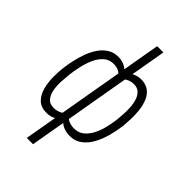

<svg xmlns="http://www.w3.org/2000/svg" viewBox="-275 -856 1165 1165"><g transform="rotate(45 307.0 -273.5)"><path d="M552.2 -262.7 550.3 -252.4Q545.4 -213.4 533.2 -167.5Q521 -121.6 499 -80.3Q477.1 -39.1 442.4 -13.4Q407.7 12.2 357.9 10.7Q336.4 9.8 316.2 2.4Q295.9 -4.9 280.8 -18.8Q265.6 -32.7 256.3 -51.5Q247.1 -70.3 248 -93.3L300.8 -427.2Q306.2 -451.7 318.1 -472.2Q330.1 -492.7 347.7 -508.1Q365.2 -523.4 387.5 -531.7Q409.7 -540 434.6 -539.6Q474.1 -538.1 498.8 -518.3Q523.4 -498.5 536.1 -466.8Q548.8 -435.1 553 -398.2Q557.1 -361.3 555.9 -325.7Q554.7 -290 552.2 -262.7ZM497.1 -252.4 498.5 -262.7Q500.5 -281.7 502.4 -309.8Q504.4 -337.9 502.9 -368.7Q501.5 -399.4 493.2 -426.3Q484.9 -453.1 467.8 -470.2Q450.7 -487.3 420.4 -487.8Q401.4 -487.8 384.8 -481.9Q368.2 -476.1 355.2 -465.1Q342.3 -454.1 333 -437.5L272.5 -79.6Q279.8 -65.4 291.7 -57.1Q303.7 -48.8 317.6 -44.7Q331.5 -40.5 347.7 -40Q387.2 -39.1 413.8 -59.8Q440.4 -80.6 457.8 -114.3Q475.1 -147.9 484.1 -185.1Q493.2 -222.2 497.1 -252.4ZM45.9 -246.6 47.4 -256.8Q51.3 -288.6 59.6 -326.7Q67.9 -364.7 82 -402.6Q96.2 -440.4 117.7 -471.7Q139.2 -502.9 170.4 -521.5Q201.7 -540 242.7 -538.1Q265.6 -537.1 285.2 -528.6Q304.7 -520 319.1 -504.9Q333.5 -489.7 341.3 -470.2Q349.1 -450.7 349.1 -427.2L296.9 -97.7Q292.5 -73.2 280.3 -53.2Q268.1 -33.2 250.2 -18.8Q232.4 -4.4 210.7 3.7Q189 11.7 164.1 11.2Q117.2 10.3 90.8 -16.6Q64.5 -43.5 53.7 -84.7Q43 -126 42.5 -169.2Q42 -212.4 45.9 -246.6ZM102.1 -256.8 101.1 -246.6Q98.6 -223.6 96.4 -189.2Q94.2 -154.8 99.6 -120.8Q105 -86.9 122.8 -64Q140.6 -41 175.8 -41Q193.4 -40.5 209.5 -45.7Q225.6 -50.8 239.3 -60.5Q252.9 -70.3 263.7 -84.5L323.7 -437.5Q318.4 -455.1 308.1 -465.6Q297.9 -476.1 282.7 -481.7Q267.6 -487.3 250.5 -487.8Q210 -489.3 182.9 -465.3Q155.8 -441.4 139.4 -404.1Q123 -366.7 114.5 -326.9Q106 -287.1 102.1 -256.8ZM190.4 203.1 356 -750H409.7L244.1 203.1Z"/></g></svg>

Font: Roboto Condensed Light
Style: Italic
Weight: 300
Italic angle: -12°
Designer: Christian Robertson
Foundry: Google
Version: Version 3.0; 2020